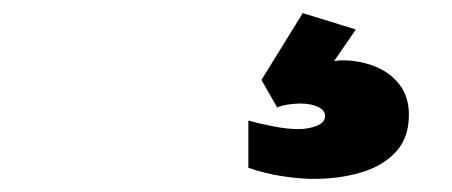

<svg xmlns="http://www.w3.org/2000/svg" viewBox="-20 -51 690 293"><path d="M459 222Q438 222 411.5 218Q385 214 359 205V133Q373 137 395.5 141.5Q418 146 435 146Q451 146 463.5 141Q476 136 476 126Q476 117 465 112Q454 107 439 107Q429 107 419.5 108.5Q410 110 403 113L379 71L442 -31L523 -6L490 42Q493 42 496 41.5Q499 41 501 41Q529 41 552.5 50.5Q576 60 590 78.5Q604 97 604 124Q604 160 583.5 181.5Q563 203 530 212.5Q497 222 459 222Z"/></svg>

Font: Azeret Mono Thin ExtraBold
Style: Regular
Weight: 800
Version: Version 1.002